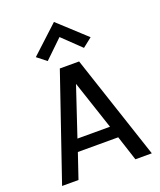

<svg xmlns="http://www.w3.org/2000/svg" viewBox="-161 -999 919 1100"><g transform="rotate(-20 298.0 -449.5)"><path d="M24.5 0 242.5 -637H360L571.5 0H471.5L422 -152H176L124.5 0ZM200 -225H398.5L299.5 -522.5ZM192 -700.5 135.5 -745 302 -899 469.5 -745 413 -700.5 285.5 -823H319Z"/></g></svg>

Font: Karla Medium
Style: Regular
Weight: 500
Designer: Jonathan Pinhorn
Version: Version 2.001